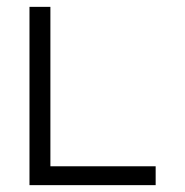

<svg xmlns="http://www.w3.org/2000/svg" viewBox="-20 -540 540 560"><path d="M66 0V-520H127V-55H434V0Z"/></svg>

Font: Iosevka Term Curly Light
Style: Regular
Weight: 300
Designer: Belleve Invis
Foundry: Belleve Invis
Version: Version 32.3.0